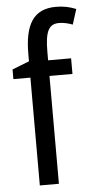

<svg xmlns="http://www.w3.org/2000/svg" viewBox="-54 -799 418 832"><g transform="rotate(-5 154.5 -382.5)"><path d="M268 -469V-537H168V-573C168 -662 184 -694 229 -694C249 -694 269 -689 288 -682L309 -748C282 -759 255 -765 222 -765C123 -765 85 -699 85 -571V-540L11 -511V-469H85V0H168V-469Z"/></g></svg>

Font: Noto Sans Gurmukhi UI Condensed
Style: Regular
Weight: 400
Width: 3
Designer: Jelle Bosma - Monotype Design Team
Foundry: Monotype Imaging Inc.
Version: Version 2.004